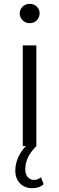

<svg xmlns="http://www.w3.org/2000/svg" viewBox="-20 -763 309 1003"><path d="M60 129Q60 60 115 0H99V-526H170V0Q136 35 124 64Q112 93 112 122Q112 147 125 162Q138 177 157 177Q177 177 194 163L208 199Q187 220 149 220Q109 220 84.5 195Q60 170 60 129ZM83 -693Q83 -713 98 -728Q113 -743 135 -743Q157 -743 172 -728.5Q187 -714 187 -694Q187 -672 172 -657Q157 -642 135 -642Q113 -642 98 -657Q83 -672 83 -693Z"/></svg>

Font: CMG Sans
Style: Regular
Weight: 400
Designer: Julieta Ulanovsky
Foundry: Julieta Ulanovsky
Version: Version 7.200